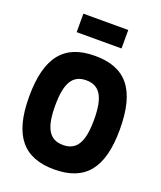

<svg xmlns="http://www.w3.org/2000/svg" viewBox="-160 -983 920 1094"><g transform="rotate(20 300.0 -436.5)"><path d="M300 9C116 9 25 -94 25 -332C25 -576 116 -679 300 -679C485 -679 575 -576 575 -332C575 -94 485 9 300 9ZM154 -770H426V-882H154ZM182 -335C182 -199 217 -139 300 -139C383 -139 418 -199 418 -335C418 -471 383 -531 300 -531C217 -531 182 -471 182 -335Z"/></g></svg>

Font: LT Wave Mono Black
Style: Regular
Weight: 900
Designer: Daniel Lyons
Version: Version 2.5 (Glyphs App)